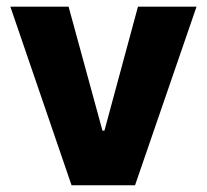

<svg xmlns="http://www.w3.org/2000/svg" viewBox="-20 -550 614 570"><path d="M380.9 0H192.4L10.7 -530.3H183.6L284.2 -162.1H290L389.6 -530.3H563.5Z"/></svg>

Font: Pretendard Std ExtraBold
Style: Regular
Weight: 800
Designer: Base glyphs from Inter by Rasmus Andersson; Hangeul glyphs from Noto Sans CJK(Source Han Sans) by Jang Soo-young and Kan
Foundry: Kil Hyung-jin
Version: Version 1.309